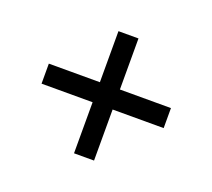

<svg xmlns="http://www.w3.org/2000/svg" viewBox="-91 -676 797 721"><g transform="rotate(20 308.0 -316.0)"><path d="M552 -356H348V-560H268V-356H64V-276H268V-72H348V-276H552Z"/></g></svg>

Font: Kufam Arabic Latin Roman Normal
Style: Regular
Weight: 400
Designer: Wael Morcos & Artur Schmal
Version: Version 1.200;PS 001.200;hotconv 1.0.88;makeotf.lib2.5.64775